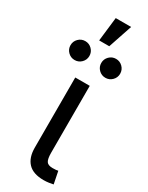

<svg xmlns="http://www.w3.org/2000/svg" viewBox="-268 -954 771 998"><g transform="rotate(30 118.0 -455.5)"><path d="M198.7 3.4Q135.3 3.4 105 -28.6Q74.7 -60.5 74.7 -120.1V-541H161.6V-140.1Q161.6 -103 170.9 -88.6Q180.2 -74.2 208 -74.2Q220.7 -74.2 227.8 -75Q234.9 -75.7 240.7 -77.1L255.4 -3.4Q244.6 -1 229.5 1.2Q214.4 3.4 198.7 3.4ZM210.4 -617.7Q187 -617.7 170.4 -634.3Q153.8 -650.9 153.8 -674.3Q153.8 -697.8 170.4 -714.4Q187 -731 210.4 -731Q233.9 -731 250.5 -714.4Q267.1 -697.8 267.1 -674.3Q267.1 -650.9 250.5 -634.3Q233.9 -617.7 210.4 -617.7ZM25.9 -617.7Q2.4 -617.7 -14.2 -634.3Q-30.8 -650.9 -30.8 -674.3Q-30.8 -697.8 -14.2 -714.4Q2.4 -731 25.9 -731Q49.3 -731 65.9 -714.4Q82.5 -697.8 82.5 -674.3Q82.5 -650.9 65.9 -634.3Q49.3 -617.7 25.9 -617.7ZM85.9 -770 102.5 -913.6H194.8L146.5 -770Z"/></g></svg>

Font: Inter 17pt
Style: Regular
Weight: 400
Version: Version 4.001;git-66647c0bb